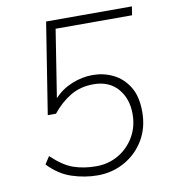

<svg xmlns="http://www.w3.org/2000/svg" viewBox="-81 -775 761 853"><g transform="rotate(-10 300.0 -348.5)"><path d="M292 8Q234 8 176 -11Q118 -30 71 -80L93 -114Q144 -65 190 -49Q236 -33 292 -33Q348 -33 393 -59.5Q438 -86 464.5 -131.5Q491 -177 491 -234Q491 -304 451.5 -349Q412 -394 342 -394Q284 -394 239 -367.5Q194 -341 156 -294H119L184 -705H571L565 -666H220L172 -361Q205 -397 251.5 -416Q298 -435 346 -435Q395 -435 438 -414Q481 -393 508 -349.5Q535 -306 535 -236Q535 -164 502 -109Q469 -54 413.5 -23Q358 8 292 8Z"/></g></svg>

Font: Nunito Sans ExtraLight
Style: Italic
Weight: 200
Italic angle: -9°
Designer: Vernon Adams
Foundry: Vernon Adams
Version: Version 3.006; ttfautohint (v1.8.3)